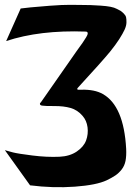

<svg xmlns="http://www.w3.org/2000/svg" viewBox="-33 -489 548 800"><path d="M-7.3 -317.9 53.2 -453.6Q69.3 -455.6 94.7 -458.3Q120.1 -460.9 175 -465.1Q230 -469.2 257.3 -468.8Q263.7 -468.8 296.4 -468.5Q329.1 -468.3 344.5 -467.8Q359.9 -467.3 385.5 -465.6Q411.1 -463.9 427.5 -460.7Q443.8 -457.5 453.6 -452.1Q463.9 -447.3 469 -444.1Q474.1 -440.9 482.2 -433.1Q490.2 -425.3 492.2 -417.5Q494.1 -409.7 493.9 -395.8Q493.7 -381.8 486.3 -365.7Q479 -349.6 463.9 -325.9Q448.7 -302.2 425.8 -273.9Q392.6 -233.4 292 -124Q284.7 -116.2 293 -115.2Q295.9 -115.2 305.7 -115.2Q361.3 -116.7 395.5 -97.2Q482.9 -47.9 492.7 130.9Q494.1 160.6 490 181.4Q485.8 202.1 474.1 217Q462.4 231.9 448.5 241.5Q434.6 251 411.6 262.2Q369.1 282.2 278.8 288.8Q188.5 295.4 92.3 283.2L-12.7 136.7Q-0.5 140.6 20.8 146Q42 151.4 102.1 158.9Q162.1 166.5 215.3 164.1Q257.8 162.1 286.9 142.3Q315.9 122.6 325.7 96.2Q335.4 69.8 331.8 41.5Q328.1 13.2 311 -6.3Q290 -30.8 261.2 -39.1Q232.4 -47.4 193.6 -47.1Q154.8 -46.9 143.6 -48.8Q133.3 -49.8 133.3 -56.6Q133.3 -60.1 137.2 -62.5L286.1 -275.9Q315.4 -315.4 326.2 -334L327.1 -335.9Q328.6 -337.9 329.3 -339.8Q330.1 -341.8 331.3 -344.2Q332.5 -346.7 332.5 -348.9Q332.5 -351.1 332 -353Q331.5 -355 329.3 -356.2Q327.1 -357.4 323.7 -357.4Q132.3 -364.3 -7.3 -317.9Z"/></svg>

Font: Some Time Later
Style: Regular
Weight: 400
Version: Version 003.300